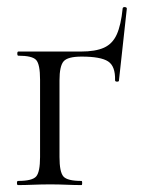

<svg xmlns="http://www.w3.org/2000/svg" viewBox="-20 -535 407 555"><path d="M32 0Q29 0 29 -6Q29 -12 32 -12Q73.4 -12 84.6 -25Q95.8 -38 95.8 -81V-305Q95.8 -349 84.6 -361.5Q73.4 -374 33 -374Q30 -374 30 -380Q30 -386 33 -386H213.8Q256 -386 280.7 -397.2Q305.4 -408.4 317.6 -435.6Q329.8 -462.8 334.6 -511Q335.6 -515 341.1 -514.5Q346.6 -514 346.6 -510L323.8 -302Q323.8 -299 318.3 -299Q312.8 -299 312.6 -303Q313.8 -343.6 292.5 -357.5Q271.2 -371.4 215.8 -371.4Q175.6 -371.4 163.8 -357.6Q152 -343.8 152 -303V-81Q152 -38 163.2 -25Q174.4 -12 215.6 -12Q217.6 -12 217.6 -6Q217.6 0 215.6 0Q196.2 0 172.7 -1Q149.2 -2 125.4 -2Q99.8 -2 75.7 -1Q51.6 0 32 0Z"/></svg>

Font: Cormorant Infant Light
Style: Regular
Weight: 300
Designer: Christian Thalmann (Catharsis Fonts)
Foundry: Catharsis Fonts
Version: Version 4.001